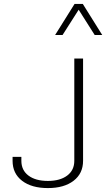

<svg xmlns="http://www.w3.org/2000/svg" viewBox="-20 -958 550 983"><path d="M503.4 -778.8H464.8L382.8 -908.2L300.3 -778.8H262.2L361.8 -938H403.8ZM225.1 4.9Q141.6 4.9 93 -32.5Q44.4 -69.8 44.4 -134.8V-154.8H89.4V-134.8Q89.4 -86.4 125.7 -59.1Q162.1 -31.7 225.1 -31.7Q287.6 -31.7 324 -59.1Q360.4 -86.4 360.4 -134.8V-658.2H405.3V-134.8Q405.3 -69.8 356.7 -32.5Q308.1 4.9 225.1 4.9Z"/></svg>

Font: Estedad-FD ExtraLight
Style: Regular
Weight: 200
Designer: Amin Abedi
Version: Version 7.3